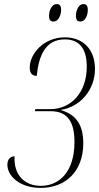

<svg xmlns="http://www.w3.org/2000/svg" viewBox="-20 -906 483 936"><path d="M372 -801C396 -801 408 -832 408 -857C408 -880 400 -886 386 -886C361 -886 350 -850 350 -830C350 -806 359 -801 372 -801ZM241 -801C265 -801 278 -832 278 -859C278 -880 269 -886 256 -886C230 -886 219 -850 219 -830C219 -806 228 -801 241 -801ZM178 10C300 10 386 -71 386 -207C386 -307 343 -350 275 -370C374 -385 443 -470 443 -570C443 -665 385 -724 296 -724C194 -724 125 -645 125 -576C125 -546 140 -536 159 -536C169 -637 203 -714 296 -714C366 -714 403 -670 403 -581C403 -457 328 -374 225 -374H152L150 -364H226C314 -364 343 -306 343 -213C343 -71 271 0 179 0C99 0 46 -54 51 -144C31 -144 16 -130 16 -103C16 -49 75 10 178 10Z"/></svg>

Font: Noto Serif Display ExtraCondensed ExtraLight
Style: Italic
Weight: 200
Width: 2
Italic angle: -12°
Designer: Monotype Design Team
Foundry: Monotype Imaging Inc.
Version: Version 2.009